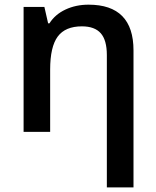

<svg xmlns="http://www.w3.org/2000/svg" viewBox="-20 -570 675 830"><path d="M557.1 240.2H441.9V-332Q441.9 -396.5 415.5 -426.3Q389.2 -456.1 334 -456.1Q262.2 -456.1 229.5 -411.9Q196.8 -367.7 196.8 -269V0H82V-540H171.9L188 -469.2H193.8Q218.3 -507.8 263.2 -528.8Q308.1 -549.8 362.8 -549.8Q557.1 -549.8 557.1 -352.1Z"/></svg>

Font: Open Sans Semibold
Style: Regular
Weight: 600
Foundry: Ascender Corporation
Version: Version 1.10; ttfautohint (v1.5.65-e2d9)